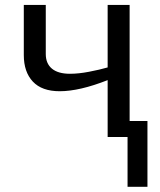

<svg xmlns="http://www.w3.org/2000/svg" viewBox="-20 -548 640 768"><path d="M410.6 0V-227.5Q297.9 -183.1 218.8 -183.1Q147.5 -183.1 111.3 -221.7Q75.2 -260.3 75.2 -327.6V-528.3H163.1V-332Q163.1 -293.9 187.7 -273.4Q212.4 -252.9 259.8 -252.9Q294.4 -252.9 336.4 -261Q378.4 -269 410.6 -278.3V-528.3H498.5V-64H569.8V199.2H490.2V0Z"/></svg>

Font: Liberation Mono
Style: Regular
Weight: 400
Monospace: yes
Designer: Steve Matteson
Foundry: Ascender Corporation
Version: Version 2.1.5